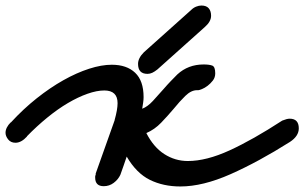

<svg xmlns="http://www.w3.org/2000/svg" viewBox="-63 -627 1100 694"><path d="M351 -192Q350 -191 350 -188Q350 -190 351 -192ZM35 -134Q14 -111 -7 -111Q-24 -111 -33.5 -123Q-43 -135 -43 -147Q-43 -166 -24 -185V-184Q21 -233 69.5 -271.5Q118 -310 166 -337Q214 -364 259 -378.5Q304 -393 341 -393Q395 -393 425.5 -364Q456 -335 456 -276Q456 -267 454.5 -256.5Q453 -246 451 -234Q470 -241 489.5 -262Q509 -283 529 -306Q541 -320 554 -333.5Q567 -347 578 -358Q617 -394 673 -394Q693 -394 704 -390Q715 -386 715 -362Q715 -347 706.5 -336Q698 -325 687.5 -317Q677 -309 667 -305Q657 -301 654 -301H649Q628 -301 607 -280.5Q586 -260 565 -234Q543 -208 519.5 -183.5Q496 -159 466 -146Q492 -95 531 -70Q570 -45 616 -45Q683 -45 767 -83.5Q851 -122 957 -191Q974 -198 984 -198Q1017 -198 1017 -163Q1017 -135 985 -114Q871 -42 770.5 2.5Q670 47 589 47Q527 47 478.5 23Q430 -1 395 -61Q389 -44 383.5 -27.5Q378 -11 372 5Q364 22 348 34Q332 46 312 46Q281 46 281 15Q281 13 281 11Q281 9 283 4V0L347 -180Q348 -182 349.5 -187Q351 -192 353 -194Q351 -192 351 -192Q362 -231 362 -254Q362 -300 314 -300Q287 -300 253 -288Q219 -276 182.5 -254.5Q146 -233 108 -202Q70 -171 34 -134ZM628 -591Q636 -599 646 -603Q656 -607 665 -607Q683 -607 691.5 -597Q700 -587 700 -570Q700 -549 677 -529L506 -376Q496 -368 487.5 -364Q479 -360 470 -360Q436 -360 436 -396Q436 -417 457 -438Z"/></svg>

Font: Discipuli Britannica Bold
Style: Regular
Weight: 700
Designer: Peter Wiegel
Foundry: Peter Wiegel
Version: Version 0.001 2009